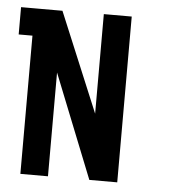

<svg xmlns="http://www.w3.org/2000/svg" viewBox="-44 -882 569 623"><g transform="rotate(5 240.0 -570.0)"><path d="M360.4 -839.8Q330.1 -839.8 269.5 -839.8Q269.5 -732.4 269.5 -515.6Q224.6 -624 134.8 -838.9Q105.5 -838.9 44.9 -838.9Q44.9 -838.9 44.9 -838.9Q30.3 -838.9 0 -838.9Q0 -824.2 0 -801.8Q0 -779.3 0 -750Q14.6 -750 44.9 -750Q44.9 -599.6 44.9 -299.8Q75.2 -299.8 134.8 -299.8Q134.8 -413.1 134.8 -637.7Q179.7 -525.4 269.5 -299.8Q299.8 -299.8 360.4 -299.8Q360.4 -300.8 360.4 -300.8Q360.4 -300.8 360.4 -300.8Q360.4 -480.5 360.4 -839.8Z"/></g></svg>

Font: Reach
Style: Fill
Weight: 400
Designer: Billy Harris
Version: Version 1.0